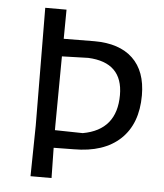

<svg xmlns="http://www.w3.org/2000/svg" viewBox="-49 -684 622 728"><g transform="rotate(5 262.5 -320.5)"><path d="M437 -482.5C403 -514.8 354.3 -531 291 -531L174 -530L175 -641H94L97 -193L94 0H174L172 -115L248 -116C324.7 -116 383.8 -135.7 425.5 -175C467.2 -214.3 488 -270 488 -342C488 -403.3 471 -450.2 437 -482.5ZM405 -336C405 -247.3 362.3 -195.3 277 -180L171 -182V-200L173 -463L273 -466C361 -462 405 -418.7 405 -336Z"/></g></svg>

Font: Alegreya Sans SC
Style: Regular
Weight: 400
Designer: Juan Pablo del Peral
Foundry: Huerta Tipografica
Version: Version 1.000;PS 001.000;hotconv 1.0.70;makeotf.lib2.5.58329